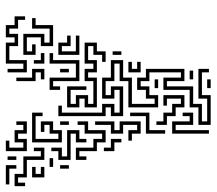

<svg xmlns="http://www.w3.org/2000/svg" viewBox="-68 -484 742 658"><g transform="rotate(-90 303.0 -155.0)"><path d="M54 -470V-494H0V-506H66V-470ZM114 -434V-506H150V-494H126V-446H144V-476H186V-446H204V-470H216V-434H174V-464H156V-434ZM384 -434V-500H396V-446H414V-506H486V-476H504V-506H546V-476H576V-440H564V-464H534V-494H516V-464H474V-494H426V-434ZM84 -470V-500H96V-470ZM84 -374V-434H24V-464H6V-440H-6V-476H36V-446H96V-386H114V-410H126V-374ZM360 -374V-386H384V-404H354V-470H366V-416H396V-374ZM474 -344V-386H504V-434H456V-416H480V-404H444V-446H516V-374H486V-356H534V-416H570V-404H546V-344ZM144 -314V-416H246V-380H234V-404H156V-326H174V-356H204V-374H180V-386H216V-344H186V-314ZM24 -374V-416H60V-404H36V-386H60V-374ZM414 -374V-410H426V-386H450V-374ZM60 -344V-356H90V-344ZM354 -254V-344H336V-320H324V-356H366V-266H414V-356H450V-344H426V-254ZM144 -230V-266H174V-284H84V-326H114V-350H126V-314H96V-296H186V-254H156V-230ZM204 196V154H264V124H324V34H366V94H384V-14H354V-44H336V-14H306V16H264V-86H354V-116H414V-134H354V-164H306V-146H336V-104H234V-146H264V-164H234V-326H270V-314H246V-176H276V-134H246V-116H324V-134H294V-176H366V-146H426V-104H366V-74H276V4H294V-26H324V-56H366V-26H396V106H354V46H336V136H276V166H216V184H294V154H396V190H384V166H306V196ZM444 -254V-326H486V-296H510V-284H474V-314H456V-266H510V-254ZM54 -290V-320H66V-290ZM204 -290V-320H216V-290ZM384 -290V-320H396V-290ZM420 -164V-176H444V-206H474V-224H426V-194H384V-224H366V-194H264V-236H294V-254H264V-296H336V-230H324V-284H276V-266H306V-224H276V-206H354V-236H396V-206H414V-236H486V-194H456V-164ZM144 -164V-194H114V-254H96V-230H84V-266H126V-206H156V-176H174V-236H204V-260H216V-224H186V-164ZM174 -44V-74H150V-86H186V-56H204V-104H174V-146H204V-200H216V-134H186V-116H216V-44ZM144 -110V-134H114V-170H126V-146H156V-110ZM444 -110V-140H456V-110ZM384 -44V-86H420V-74H396V-56H420V-44ZM174 40V-26H234V-80H246V-14H186V40ZM330 16V4H360V16ZM264 106V76H234V46H204V10H216V34H246V64H276V94H294V46H270V34H306V106ZM174 190V64H216V124H234V100H246V136H204V76H186V190ZM360 136V124H390V136ZM330 196V184H360V196Z"/></g></svg>

Font: Rubik Maze
Style: Regular
Weight: 400
Designer: Hubert and Fischer, NaN
Foundry: Hubert and Fischer, NaN
Version: Version 2.200